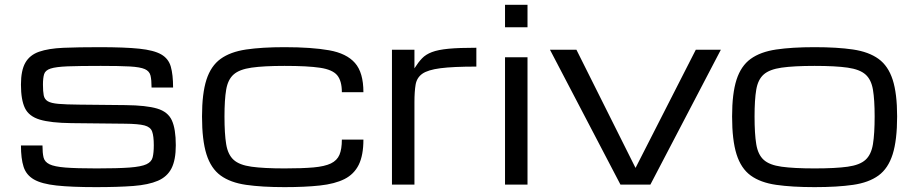

<svg xmlns="http://www.w3.org/2000/svg" viewBox="-20 -770 3810 801"><path d="M380.4 10.7Q277.8 10.7 215.6 3.9Q153.3 -2.9 121.3 -21.5Q89.4 -40 78.4 -74.2Q67.4 -108.4 67.4 -163.1H157.2Q157.2 -132.3 161.6 -113.5Q166 -94.7 186.5 -84.7Q207 -74.7 253.2 -71Q299.3 -67.4 382.8 -67.4Q471.2 -67.4 520.3 -71Q569.3 -74.7 590.8 -84.7Q612.3 -94.7 616.9 -113.8Q621.6 -132.8 621.6 -164.1Q621.6 -202.1 614.7 -221.2Q607.9 -240.2 582.5 -246.8Q557.1 -253.4 501.5 -253.9L277.8 -256.3Q191.4 -257.3 146 -271Q100.6 -284.7 84 -319.1Q67.4 -353.5 67.4 -417Q67.4 -476.1 85.7 -508.3Q104 -540.5 143.1 -554.2Q182.1 -567.9 244.6 -570.6Q307.1 -573.2 395.5 -573.2Q499.5 -573.2 560.8 -566.9Q622.1 -560.5 652.6 -543Q683.1 -525.4 692.6 -491.9Q702.1 -458.5 702.1 -404.8H612.3Q612.3 -436.5 607.9 -454.8Q603.5 -473.1 584.2 -481.7Q564.9 -490.2 521.7 -492.7Q478.5 -495.1 400.4 -495.1Q311.5 -495.1 262.2 -493.2Q212.9 -491.2 190.9 -483.9Q168.9 -476.6 164.1 -460.7Q159.2 -444.8 159.2 -417Q159.2 -388.7 162.4 -372.3Q165.5 -356 179.2 -347.7Q192.9 -339.4 223.9 -336.7Q254.9 -334 310.5 -333.5L503.4 -331.5Q590.3 -330.6 635.5 -317.1Q680.7 -303.7 697 -267.8Q713.4 -231.9 713.4 -164.1Q713.4 -103 695.6 -67.9Q677.7 -32.7 638.7 -15.9Q599.6 1 535.9 5.9Q472.2 10.7 380.4 10.7Z M1167 10.7Q1072.8 10.7 1006.8 1.2Q940.9 -8.3 900.4 -37.8Q859.9 -67.4 841.3 -126.5Q822.8 -185.5 822.8 -284.2Q822.8 -379.9 841.3 -437.5Q859.9 -495.1 900.4 -524.4Q940.9 -553.7 1006.8 -563.5Q1072.8 -573.2 1167 -573.2Q1279.8 -573.2 1352.8 -560.3Q1425.8 -547.4 1460.9 -507.3Q1496.1 -467.3 1496.1 -385.3H1406.2Q1406.2 -432.6 1386.7 -456.1Q1367.2 -479.5 1315.4 -487.3Q1263.7 -495.1 1167 -495.1Q1080.1 -495.1 1029.3 -487.8Q978.5 -480.5 954.6 -459.2Q930.7 -438 923.6 -396Q916.5 -354 916.5 -284.2Q916.5 -211.9 923.6 -168.5Q930.7 -125 954.6 -103.3Q978.5 -81.5 1029.3 -74.5Q1080.1 -67.4 1167 -67.4Q1240.7 -67.4 1287.6 -71.5Q1334.5 -75.7 1360.4 -88.1Q1386.2 -100.6 1396.2 -124.3Q1406.2 -147.9 1406.2 -187.5H1496.1Q1496.1 -122.1 1476.6 -82.5Q1457 -43 1417 -22.9Q1377 -2.9 1314.7 3.9Q1252.4 10.7 1167 10.7Z M1615.2 0V-562.5H1709V-484.9Q1724.6 -509.8 1740.5 -526.4Q1756.3 -543 1782 -552.7Q1807.6 -562.5 1851.6 -566.7Q1895.5 -570.8 1967.3 -570.8V-492.2Q1870.6 -492.2 1817.6 -485.4Q1764.6 -478.5 1741.7 -462.2Q1718.8 -445.8 1713.9 -417Q1709 -388.2 1709 -343.8V0Z M2086.9 0V-531.2H2180.7V0ZM2086.9 -656.2V-750H2180.7V-656.2Z M2568.4 0 2274.4 -562.5H2384.8L2630.9 -70.3H2631.8L2882.8 -562.5H2987.3L2693.4 0Z M3378.4 10.7Q3284.2 10.7 3218.3 1.2Q3152.3 -8.3 3111.8 -37.8Q3071.3 -67.4 3052.7 -126.5Q3034.2 -185.5 3034.2 -284.2Q3034.2 -379.9 3052.7 -437.5Q3071.3 -495.1 3111.8 -524.4Q3152.3 -553.7 3218.3 -563.5Q3284.2 -573.2 3378.4 -573.2Q3473.1 -573.2 3538.8 -563.5Q3604.5 -553.7 3645 -524.4Q3685.5 -495.1 3704.1 -437.5Q3722.7 -379.9 3722.7 -284.2Q3722.7 -185.5 3704.1 -126.5Q3685.5 -67.4 3645 -37.8Q3604.5 -8.3 3538.8 1.2Q3473.1 10.7 3378.4 10.7ZM3628.9 -284.2Q3628.9 -354 3621.8 -396Q3614.7 -438 3590.8 -459.2Q3566.9 -480.5 3516.4 -487.8Q3465.8 -495.1 3378.4 -495.1Q3291.5 -495.1 3240.7 -487.8Q3189.9 -480.5 3166 -459.2Q3142.1 -438 3135 -396Q3127.9 -354 3127.9 -284.2Q3127.9 -211.9 3135 -168.5Q3142.1 -125 3166 -103.3Q3189.9 -81.5 3240.7 -74.5Q3291.5 -67.4 3378.4 -67.4Q3465.8 -67.4 3516.4 -74.5Q3566.9 -81.5 3590.8 -103.3Q3614.7 -125 3621.8 -168.5Q3628.9 -211.9 3628.9 -284.2Z"/></svg>

Font: Michroma
Style: Regular
Weight: 400
Designer: Vernon Adams
Foundry: Vernon Adams
Version: Version 1.100; ttfautohint (v1.8.4.7-5d5b);gftools[0.9.29]